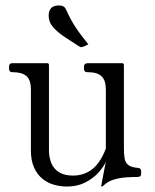

<svg xmlns="http://www.w3.org/2000/svg" viewBox="-20 -671 565 702"><path d="M225 11Q201 11 177.5 4.5Q154 -2 135 -17.5Q116 -33 104.5 -58.5Q93 -84 93 -121V-344Q93 -379 76.5 -393Q60 -407 28 -407H26Q13 -407 13 -420V-427Q13 -440 26 -440H152Q159 -440 159 -433V-121Q159 -96 167.5 -75Q176 -54 195.5 -41.5Q215 -29 247 -29Q276 -29 299.5 -41Q323 -53 339.5 -75.5Q356 -98 367 -128V-343Q367 -378 351 -392.5Q335 -407 303 -407H300Q287 -407 287 -420V-427Q287 -440 302 -440H426Q433 -440 433 -433V-130Q433 -105 436 -90Q439 -75 450 -67Q461 -59 485 -57Q496 -56 496 -45V-35Q496 -24 483 -24Q464 -24 441 -22.5Q418 -21 396.5 -14.5Q375 -8 360 6Q355 11 353 11H352Q350 11 350 10Q350 9 353 -7Q356 -23 360 -44Q364 -65 367 -80Q359 -61 340 -40Q321 -19 292 -4Q263 11 225 11ZM303 -509 293 -504Q283 -499 279 -499Q277 -498 274.5 -499Q272 -500 270 -501Q246 -517 220 -533.5Q194 -550 176 -569.5Q158 -589 158 -614Q158 -631 166.5 -641Q175 -651 196 -651Q204 -651 210 -648.5Q216 -646 220 -639Q231 -615 240.5 -597.5Q250 -580 264 -560Q278 -540 303 -509Z"/></svg>

Font: Young Serif Light
Style: Regular
Weight: 300
Designer: Bastien Sozeau
Foundry: NBR — Bastien Sozeau
Version: Version 5.001